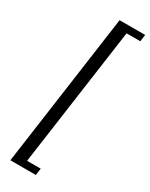

<svg xmlns="http://www.w3.org/2000/svg" viewBox="-264 -866 887 1137"><g transform="rotate(30 179.5 -298.0)"><path d="M184.6 -818.8H359.4L353 -772H259.3L126.5 176.3H219.7L213.4 223.1H39.1Z"/></g></svg>

Font: NoticiaText-Italic
Style: Italic
Weight: 400
Italic angle: -8°
Designer: JM Sole
Foundry: JM Sole
Version: Version 1.003